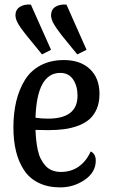

<svg xmlns="http://www.w3.org/2000/svg" viewBox="-20 -790 489 832"><path d="M113.8 -770 201.2 -574.2 162.1 -554.2 95.2 -636.2Q93.8 -638.2 87.6 -646Q81.5 -653.8 79.1 -657Q76.7 -660.2 71.3 -667.7Q65.9 -675.3 63.5 -679.2Q61 -683.1 57.1 -689.9Q53.2 -696.8 51.5 -701.7Q49.8 -706.5 48.3 -712.4Q46.9 -718.3 46.9 -723.1Q46.9 -748 66.2 -760.3Q85.4 -772.5 113.8 -770ZM268.1 -770 355 -574.2 314.9 -554.2 248 -636.2Q246.6 -638.2 238.3 -649.4Q230 -660.6 227.1 -664.6Q224.1 -668.5 217.8 -678.5Q211.4 -688.5 208.7 -694.3Q206.1 -700.2 203.6 -708.3Q201.2 -716.3 201.2 -723.1Q201.2 -748.5 220.2 -760.5Q239.3 -772.5 268.1 -770ZM373 -133.8Q395 -123 395 -94.2Q395 -43.5 347.2 -10.7Q299.3 22 241.2 22Q187.5 22 147.5 2.4Q107.4 -17.1 84 -53Q60.5 -88.9 49.3 -134.8Q38.1 -180.7 38.1 -237.8Q38.1 -299.3 50.3 -350.6Q62.5 -401.9 87.6 -442.9Q112.8 -483.9 156 -506.8Q199.2 -529.8 256.8 -529.8Q328.1 -529.8 369.6 -490.7Q411.1 -451.7 411.1 -382.8Q411.1 -346.7 399.7 -319.3Q388.2 -292 368.7 -274.4Q349.1 -256.8 320.3 -245.8Q291.5 -234.9 260 -230.5Q228.5 -226.1 189.9 -226.1Q180.7 -226.1 160.2 -226.6Q139.6 -227.1 133.8 -227.1Q134.8 -202.6 137 -181.9Q139.2 -161.1 143.8 -139.6Q148.4 -118.2 156.7 -101.8Q165 -85.4 176.5 -72.3Q188 -59.1 205.3 -52Q222.7 -44.9 244.1 -44.9Q288.1 -44.9 321 -68.1Q354 -91.3 373 -133.8ZM241.2 -474.1Q140.1 -474.1 133.8 -279.8Q159.2 -275.9 188 -275.9Q315.9 -275.9 315.9 -375Q315.9 -417 296.9 -445.6Q277.8 -474.1 241.2 -474.1Z"/></svg>

Font: Sansita Light
Style: Regular
Weight: 300
Designer: Pablo Cosgaya
Foundry: Omnibus-Type
Version: Version 1.006;hotconv 1.0.109;makeotfexe 2.5.65596